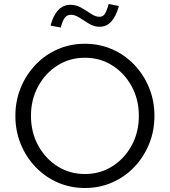

<svg xmlns="http://www.w3.org/2000/svg" viewBox="-20 -930 850 961"><path d="M405 11Q332 11 269 -16.5Q206 -44 158.5 -93.5Q111 -143 84 -208.5Q57 -274 57 -350Q57 -426 84 -491.5Q111 -557 158.5 -606.5Q206 -656 269 -683.5Q332 -711 405 -711Q478 -711 541 -683.5Q604 -656 651.5 -606.5Q699 -557 726 -491.5Q753 -426 753 -350Q753 -274 726 -208.5Q699 -143 651.5 -93.5Q604 -44 541 -16.5Q478 11 405 11ZM405 -59Q481 -59 542 -97.5Q603 -136 639 -202Q675 -268 675 -350Q675 -432 639 -498Q603 -564 542 -602.5Q481 -641 405 -641Q329 -641 268 -602.5Q207 -564 171 -498Q135 -432 135 -350Q135 -268 171 -202Q207 -136 268 -97.5Q329 -59 405 -59ZM284 -792 233 -802Q261 -906 333 -906Q362 -906 387.5 -891Q413 -876 435.5 -861Q458 -846 478 -846Q495 -846 504.5 -860Q514 -874 524 -910L575 -900Q547 -796 479 -796Q451 -796 426 -811Q401 -826 378.5 -841Q356 -856 335 -856Q316 -856 304.5 -841.5Q293 -827 284 -792Z"/></svg>

Font: Red Hat Text VF
Style: Regular
Weight: 400
Designer: Pentagram, MCKL
Foundry: Pentagram, MCKL
Version: Version 1.023